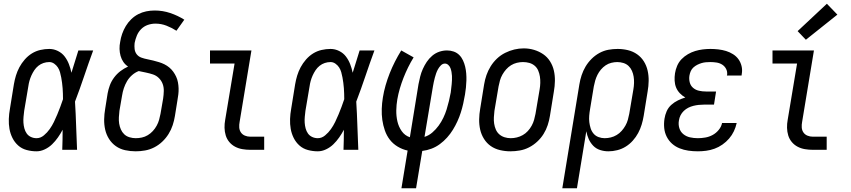

<svg xmlns="http://www.w3.org/2000/svg" viewBox="-20 -799 4540 1024"><path d="M175 8Q148 8 122 1Q96 -6 77 -23Q58 -40 46.5 -63Q35 -86 30.5 -111.5Q26 -137 27 -164.5Q28 -192 33 -219L54 -349Q58 -373 65 -396Q72 -419 83.5 -440.5Q95 -462 112 -481.5Q129 -501 150 -514Q171 -527 195 -532.5Q219 -538 243 -538Q267 -538 289 -527Q311 -516 325 -497.5Q339 -479 347.5 -457Q356 -435 361 -411Q370 -441 379.5 -470.5Q389 -500 398 -530H477Q452 -462 429 -393.5Q406 -325 380 -257Q384 -193 386 -128.5Q388 -64 391 0H312Q313 -27 313.5 -53.5Q314 -80 314 -107Q303 -86 289 -66Q275 -46 258 -29.5Q241 -13 219 -2.5Q197 8 175 8ZM175 -62Q196 -62 214 -77Q232 -92 245 -110.5Q258 -129 267.5 -148.5Q277 -168 285.5 -188.5Q294 -209 301.5 -229Q309 -249 316 -270Q316 -285 315.5 -299.5Q315 -314 314 -328.5Q313 -343 311 -357.5Q309 -372 306.5 -386Q304 -400 300 -414Q296 -428 288.5 -439.5Q281 -451 269 -459.5Q257 -468 243 -468Q227 -468 212 -463Q197 -458 184.5 -448Q172 -438 163 -424.5Q154 -411 147.5 -396.5Q141 -382 137 -367.5Q133 -353 131 -338L109 -208Q107 -192 105.5 -176Q104 -160 105 -144.5Q106 -129 110 -114Q114 -99 122.5 -87Q131 -75 145 -68.5Q159 -62 175 -62Z M704 8Q675 8 647.5 2Q620 -4 598 -19.5Q576 -35 561.5 -58Q547 -81 541 -107.5Q535 -134 535.5 -162.5Q536 -191 541 -219L554 -301Q558 -323 566 -344.5Q574 -366 588.5 -385.5Q603 -405 622 -419.5Q641 -434 663 -444Q648 -454 638 -468.5Q628 -483 623 -501Q618 -519 617.5 -538Q617 -557 621 -576Q624 -597 631.5 -618.5Q639 -640 651 -660Q663 -680 680 -696.5Q697 -713 717.5 -723.5Q738 -734 760 -738.5Q782 -743 805 -743Q848 -743 888 -729.5Q928 -716 963 -694L921 -635Q896 -651 868 -662Q840 -673 809 -673Q788 -673 768 -666Q748 -659 733 -644Q718 -629 710 -609.5Q702 -590 698 -570Q696 -553 698 -537Q700 -521 709.5 -509Q719 -497 734.5 -491.5Q750 -486 766 -483Q782 -480 797.5 -476Q813 -472 828 -467.5Q843 -463 857 -456Q871 -449 883 -439Q895 -429 904 -416.5Q913 -404 919.5 -390Q926 -376 929 -360Q932 -344 932.5 -328Q933 -312 931 -295Q929 -278 926 -262L913 -181Q909 -156 901 -131.5Q893 -107 879 -84.5Q865 -62 845.5 -43.5Q826 -25 802.5 -13Q779 -1 753.5 3.5Q728 8 704 8ZM704 -62Q720 -62 736.5 -65.5Q753 -69 768 -78Q783 -87 795 -100Q807 -113 815.5 -128.5Q824 -144 828.5 -160Q833 -176 836 -192L850 -273Q853 -293 853.5 -313.5Q854 -334 847.5 -351.5Q841 -369 827.5 -382.5Q814 -396 796 -402Q778 -408 758.5 -412Q739 -416 720 -420Q701 -413 684.5 -398.5Q668 -384 657.5 -366Q647 -348 640.5 -328.5Q634 -309 631 -289L617 -208Q615 -191 614 -173.5Q613 -156 615.5 -140Q618 -124 624.5 -109Q631 -94 642.5 -83Q654 -72 670.5 -67Q687 -62 704 -62Z M1315 0Q1294 0 1273 -3.5Q1252 -7 1234 -16.5Q1216 -26 1203 -41.5Q1190 -57 1184 -76.5Q1178 -96 1177.5 -117.5Q1177 -139 1181 -160L1231 -460H1100V-530H1321L1258 -149Q1255 -134 1256 -119Q1257 -104 1265 -92.5Q1273 -81 1286.5 -75.5Q1300 -70 1315 -70H1389V0Z M1675 8Q1648 8 1622 1Q1596 -6 1577 -23Q1558 -40 1546.5 -63Q1535 -86 1530.5 -111.5Q1526 -137 1527 -164.5Q1528 -192 1533 -219L1554 -349Q1558 -373 1565 -396Q1572 -419 1583.5 -440.5Q1595 -462 1612 -481.5Q1629 -501 1650 -514Q1671 -527 1695 -532.5Q1719 -538 1743 -538Q1767 -538 1789 -527Q1811 -516 1825 -497.5Q1839 -479 1847.5 -457Q1856 -435 1861 -411Q1870 -441 1879.5 -470.5Q1889 -500 1898 -530H1977Q1952 -462 1929 -393.5Q1906 -325 1880 -257Q1884 -193 1886 -128.5Q1888 -64 1891 0H1812Q1813 -27 1813.5 -53.5Q1814 -80 1814 -107Q1803 -86 1789 -66Q1775 -46 1758 -29.5Q1741 -13 1719 -2.5Q1697 8 1675 8ZM1675 -62Q1696 -62 1714 -77Q1732 -92 1745 -110.5Q1758 -129 1767.5 -148.5Q1777 -168 1785.5 -188.5Q1794 -209 1801.5 -229Q1809 -249 1816 -270Q1816 -285 1815.5 -299.5Q1815 -314 1814 -328.5Q1813 -343 1811 -357.5Q1809 -372 1806.5 -386Q1804 -400 1800 -414Q1796 -428 1788.5 -439.5Q1781 -451 1769 -459.5Q1757 -468 1743 -468Q1727 -468 1712 -463Q1697 -458 1684.5 -448Q1672 -438 1663 -424.5Q1654 -411 1647.5 -396.5Q1641 -382 1637 -367.5Q1633 -353 1631 -338L1609 -208Q1607 -192 1605.5 -176Q1604 -160 1605 -144.5Q1606 -129 1610 -114Q1614 -99 1622.5 -87Q1631 -75 1645 -68.5Q1659 -62 1675 -62Z M2121 205 2154 4Q2126 -2 2101 -17Q2076 -32 2059 -54Q2042 -76 2032.5 -103.5Q2023 -131 2019 -159.5Q2015 -188 2016 -218.5Q2017 -249 2022 -279Q2027 -311 2036.5 -344Q2046 -377 2058.5 -408.5Q2071 -440 2086.5 -470.5Q2102 -501 2120 -530L2186 -493Q2170 -467 2156.5 -439.5Q2143 -412 2132 -384Q2121 -356 2112.5 -327Q2104 -298 2099 -269Q2094 -240 2093.5 -210Q2093 -180 2099.5 -151.5Q2106 -123 2122.5 -99.5Q2139 -76 2166 -67L2212 -350Q2216 -370 2221 -390.5Q2226 -411 2235 -431Q2244 -451 2256 -469Q2268 -487 2285 -501.5Q2302 -516 2322.5 -523Q2343 -530 2364 -530Q2383 -530 2400 -524Q2417 -518 2429.5 -505.5Q2442 -493 2449.5 -476.5Q2457 -460 2461 -443Q2465 -426 2466.5 -407.5Q2468 -389 2467.5 -370Q2467 -351 2465 -332Q2463 -313 2460 -295Q2456 -271 2450.5 -246.5Q2445 -222 2437.5 -198.5Q2430 -175 2419.5 -152Q2409 -129 2395.5 -107Q2382 -85 2364.5 -65.5Q2347 -46 2326 -30.5Q2305 -15 2281 -6Q2257 3 2232 6L2199 205ZM2244 -69Q2267 -76 2286 -92.5Q2305 -109 2319.5 -129Q2334 -149 2344.5 -171Q2355 -193 2362 -215.5Q2369 -238 2374.5 -261Q2380 -284 2384 -306Q2385 -317 2386.5 -328Q2388 -339 2389 -350Q2390 -361 2390.5 -372Q2391 -383 2390.5 -394Q2390 -405 2388 -415.5Q2386 -426 2382.5 -435.5Q2379 -445 2371 -452.5Q2363 -460 2353 -460Q2341 -460 2331.5 -450.5Q2322 -441 2316 -430Q2310 -419 2306 -407.5Q2302 -396 2299 -384.5Q2296 -373 2293.5 -361.5Q2291 -350 2289 -338Z M2702 8Q2674 8 2646.5 1.5Q2619 -5 2597.5 -20Q2576 -35 2561.5 -58Q2547 -81 2541 -107.5Q2535 -134 2535.5 -162.5Q2536 -191 2541 -219L2562 -349Q2566 -374 2574.5 -398.5Q2583 -423 2597 -445.5Q2611 -468 2630.5 -486.5Q2650 -505 2674 -517Q2698 -529 2723 -535Q2748 -541 2773 -541Q2802 -541 2828.5 -533Q2855 -525 2877 -510Q2899 -495 2913.5 -472Q2928 -449 2934 -422.5Q2940 -396 2939.5 -367.5Q2939 -339 2934 -311L2913 -181Q2909 -156 2901 -131.5Q2893 -107 2879 -84.5Q2865 -62 2845 -43.5Q2825 -25 2801.5 -13Q2778 -1 2752.5 3.5Q2727 8 2702 8ZM2704 -62Q2720 -62 2736.5 -66Q2753 -70 2768 -78.5Q2783 -87 2795 -100Q2807 -113 2815.5 -128.5Q2824 -144 2828.5 -160Q2833 -176 2836 -192L2858 -322Q2861 -339 2861.5 -356.5Q2862 -374 2859.5 -390.5Q2857 -407 2850.5 -422.5Q2844 -438 2831.5 -448.5Q2819 -459 2803 -463.5Q2787 -468 2769 -468Q2753 -468 2736.5 -464Q2720 -460 2705.5 -451Q2691 -442 2679.5 -429Q2668 -416 2659.5 -401Q2651 -386 2646.5 -370Q2642 -354 2639 -338L2617 -208Q2615 -191 2614 -173.5Q2613 -156 2615.5 -139.5Q2618 -123 2624.5 -108Q2631 -93 2643 -82.5Q2655 -72 2671 -67Q2687 -62 2704 -62Z M2979 205 3070 -349Q3074 -374 3082 -398Q3090 -422 3103 -444Q3116 -466 3135 -485Q3154 -504 3177 -516.5Q3200 -529 3224.5 -533.5Q3249 -538 3274 -538Q3302 -538 3329 -531.5Q3356 -525 3378 -509.5Q3400 -494 3414 -471.5Q3428 -449 3434 -422.5Q3440 -396 3439.5 -367.5Q3439 -339 3434 -311L3413 -181Q3409 -157 3402 -134Q3395 -111 3383.5 -89.5Q3372 -68 3355 -49Q3338 -30 3317 -17Q3296 -4 3272 2Q3248 8 3225 8Q3202 8 3180.5 1Q3159 -6 3144 -21.5Q3129 -37 3120 -57Q3111 -77 3107 -99L3057 205ZM3205 -62Q3221 -62 3237.5 -66Q3254 -70 3269 -79Q3284 -88 3295.5 -101Q3307 -114 3315.5 -129Q3324 -144 3328.5 -160Q3333 -176 3336 -192L3358 -322Q3361 -339 3361.5 -356.5Q3362 -374 3359.5 -390Q3357 -406 3350.5 -421Q3344 -436 3332.5 -447Q3321 -458 3305 -463Q3289 -468 3272 -468Q3257 -468 3240.5 -464Q3224 -460 3210 -450.5Q3196 -441 3185 -428Q3174 -415 3166.5 -400Q3159 -385 3154.5 -369.5Q3150 -354 3147 -338L3127 -217Q3124 -200 3122.5 -182Q3121 -164 3123 -147.5Q3125 -131 3130 -115Q3135 -99 3145.5 -86.5Q3156 -74 3172 -68Q3188 -62 3205 -62Z M3702 8Q3676 8 3651.5 4.5Q3627 1 3604.5 -8Q3582 -17 3564.5 -32.5Q3547 -48 3536 -69.5Q3525 -91 3522.5 -116Q3520 -141 3524 -166Q3527 -186 3535.5 -205.5Q3544 -225 3560 -239.5Q3576 -254 3595.5 -263.5Q3615 -273 3635 -279Q3619 -288 3606 -301.5Q3593 -315 3586 -332Q3579 -349 3578 -369Q3577 -389 3580 -408Q3583 -428 3591.5 -448Q3600 -468 3615 -483.5Q3630 -499 3649 -510Q3668 -521 3688 -527Q3708 -533 3728.5 -535.5Q3749 -538 3769 -538Q3790 -538 3811.5 -535.5Q3833 -533 3852.5 -527Q3872 -521 3889.5 -510Q3907 -499 3918.5 -483Q3930 -467 3935 -446.5Q3940 -426 3936 -404Q3936 -402 3935.5 -400Q3935 -398 3935 -396H3857Q3857 -397 3857 -398Q3857 -399 3858 -400Q3860 -417 3852.5 -431.5Q3845 -446 3831.5 -454.5Q3818 -463 3801.5 -465.5Q3785 -468 3769 -468Q3757 -468 3745 -467Q3733 -466 3721.5 -462.5Q3710 -459 3699 -453.5Q3688 -448 3678.5 -439.5Q3669 -431 3664 -419.5Q3659 -408 3657 -396Q3654 -378 3658.5 -360Q3663 -342 3676.5 -330.5Q3690 -319 3708 -315Q3726 -311 3745 -311H3799L3788 -241H3734Q3720 -241 3706 -239.5Q3692 -238 3678 -234.5Q3664 -231 3651 -224.5Q3638 -218 3627 -207.5Q3616 -197 3609.5 -184Q3603 -171 3601 -157Q3597 -136 3603 -116Q3609 -96 3624.5 -83.5Q3640 -71 3660 -66.5Q3680 -62 3702 -62Q3721 -62 3741.5 -65.5Q3762 -69 3780.5 -79Q3799 -89 3813 -106Q3827 -123 3831 -143H3909Q3904 -120 3894 -99Q3884 -78 3868.5 -60Q3853 -42 3833 -28Q3813 -14 3791 -6Q3769 2 3746.5 5Q3724 8 3702 8Z M4315 0Q4294 0 4273 -3.5Q4252 -7 4234 -16.5Q4216 -26 4203 -41.5Q4190 -57 4184 -76.5Q4178 -96 4177.5 -117.5Q4177 -139 4181 -160L4231 -460H4100V-530H4321L4258 -149Q4255 -134 4256 -119Q4257 -104 4265 -92.5Q4273 -81 4286.5 -75.5Q4300 -70 4315 -70H4389V0ZM4278 -587 4234 -633 4390 -779 4446 -721Z"/></svg>

Font: Iosevka Slab Oblique
Style: Regular
Weight: 400
Italic angle: -9°
Monospace: yes
Designer: Belleve Invis
Foundry: Belleve Invis
Version: Version 11.1.1; ttfautohint (v1.8.3)